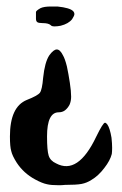

<svg xmlns="http://www.w3.org/2000/svg" viewBox="-20 -542 365 576"><path d="M101.6 -517.6Q112.3 -522.5 132.8 -522.5Q141.6 -522.5 152.3 -522.5Q189.5 -518.6 199.2 -508.8Q203.1 -504.9 203.1 -500Q203.1 -500 203.1 -499Q203.1 -495.1 196.3 -484.4Q185.5 -470.7 162.1 -464.8Q152.3 -462.9 145.5 -462.9Q144.5 -462.9 142.6 -462.9Q134.8 -462.9 131.8 -466.8Q125 -472.7 107.4 -472.7Q95.7 -472.7 91.8 -475.6Q87.9 -478.5 87.9 -486.3Q87.9 -489.3 87.9 -493.2Q87.9 -497.1 87.9 -500Q87.9 -502.9 87.9 -504.9Q87.9 -504.9 87.9 -505.9Q87.9 -509.8 101.6 -517.6ZM127.9 -376Q140.6 -393.6 150.4 -393.6Q160.2 -393.6 168.9 -376Q174.8 -366.2 180.7 -342.8Q185.5 -320.3 189.5 -293.9Q193.4 -268.6 193.4 -252Q193.4 -238.3 188.5 -227.5Q182.6 -216.8 174.8 -210.9Q167 -205.1 156.2 -205.1Q121.1 -205.1 121.1 -132.8Q121.1 -90.8 126 -75.2Q130.9 -59.6 148.4 -51.8Q213.9 -16.6 268.6 -131.8Q289.1 -173.8 294.9 -173.8Q297.9 -173.8 301.8 -168.9Q309.6 -158.2 314.5 -128.9Q316.4 -111.3 316.4 -98.6Q316.4 -87.9 315.4 -80.1Q310.5 -60.5 293 -38.1Q275.4 -14.6 253.9 -2Q240.2 6.8 224.6 9.8Q209 12.7 174.8 12.7Q166 13.7 157.2 13.7Q132.8 13.7 121.1 10.7Q106.4 7.8 85 -3.9Q50.8 -22.5 30.3 -53.7Q16.6 -75.2 13.7 -88.9Q9.8 -101.6 9.8 -132.8Q9.8 -221.7 60.5 -242.2Q92.8 -254.9 99.6 -263.7Q106.4 -272.5 109.4 -308.6Q114.3 -355.5 127.9 -376Z"/></svg>

Font: CillaFHscript
Style: Medium
Weight: 400
Designer: Cecilia Bingert
Version: Version 001.000